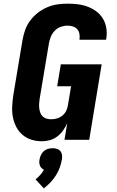

<svg xmlns="http://www.w3.org/2000/svg" viewBox="-20 -763 640 1048"><path d="M209 8Q179 8 151.5 -0.5Q124 -9 103 -27Q82 -45 69 -70Q56 -95 50.5 -123Q45 -151 46.5 -181Q48 -211 52 -240L103 -545Q108 -573 117.5 -600Q127 -627 145 -651Q163 -675 187 -693.5Q211 -712 238 -723.5Q265 -735 293 -739Q321 -743 349 -743Q378 -743 406 -739.5Q434 -736 460 -726Q486 -716 507.5 -699.5Q529 -683 542.5 -660Q556 -637 560.5 -608.5Q565 -580 560 -552Q560 -550 559.5 -548.5Q559 -547 559 -546H413Q414 -546 414 -546.5Q414 -547 414 -548Q416 -563 413.5 -578Q411 -593 401.5 -603.5Q392 -614 378 -618.5Q364 -623 349 -623Q330 -623 311.5 -616.5Q293 -610 279 -595.5Q265 -581 257.5 -562.5Q250 -544 247 -526L196 -221Q194 -208 193.5 -195Q193 -182 194.5 -170Q196 -158 200.5 -146.5Q205 -135 213.5 -127Q222 -119 234 -115.5Q246 -112 259 -112Q275 -112 291 -116.5Q307 -121 320.5 -132Q334 -143 341.5 -158.5Q349 -174 351 -190L368 -292H292L312 -412H535L467 0H332L347 -91Q338 -70 324.5 -51Q311 -32 292.5 -18Q274 -4 252.5 2Q231 8 209 8ZM219 265 174 216Q188 205 199.5 192Q211 179 220 164Q213 160 207 154.5Q201 149 198 141Q195 133 194.5 124.5Q194 116 196 107Q198 95 203.5 83Q209 71 219 62Q229 53 242 49.5Q255 46 267 46Q279 46 290.5 49.5Q302 53 309.5 62Q317 71 318.5 83Q320 95 318 107Q314 130 306 152Q298 174 285 194.5Q272 215 255 233Q238 251 219 265Z"/></svg>

Font: Iosevka Curly Heavy Extended
Style: Italic
Weight: 900
Width: 7
Italic angle: -9°
Monospace: yes
Designer: Belleve Invis
Foundry: Belleve Invis
Version: Version 11.1.0; ttfautohint (v1.8.3)